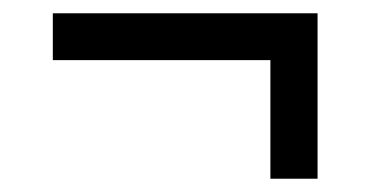

<svg xmlns="http://www.w3.org/2000/svg" viewBox="-20 -376 564 289"><path d="M59.5 -356H458V-285.5H59.5ZM458 -328.5V-107H387V-328.5Z"/></svg>

Font: Newsreader SemiBold
Style: Regular
Weight: 600
Designer: Hugues Gentile
Foundry: Production Type
Version: Version 1.003